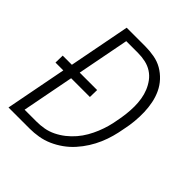

<svg xmlns="http://www.w3.org/2000/svg" viewBox="-185 -795 919 919"><g transform="rotate(45 275.0 -335.0)"><path d="M17 0 77 -311H24L25 -359H87L147 -670H271Q303 -670 333.5 -664.5Q364 -659 389 -644.5Q414 -630 434 -608.5Q454 -587 466.5 -560.5Q479 -534 485 -504.5Q491 -475 492 -444Q493 -413 490 -381Q487 -349 480 -317Q475 -288 467 -259Q459 -230 447 -202Q435 -174 418 -147Q401 -120 379.5 -96Q358 -72 332 -53.5Q306 -35 277.5 -22.5Q249 -10 219 -5Q189 0 160 0ZM79 -47H160Q185 -47 210.5 -51.5Q236 -56 260.5 -68Q285 -80 306.5 -97Q328 -114 346 -135Q364 -156 377.5 -179.5Q391 -203 401 -227.5Q411 -252 418 -277Q425 -302 429 -327Q434 -352 437 -378Q440 -404 440 -429.5Q440 -455 436 -479.5Q432 -504 423 -526Q414 -548 400 -567Q386 -586 366 -599Q346 -612 321.5 -617.5Q297 -623 271 -623H191L140 -359H258L257 -311H130Z"/></g></svg>

Font: Lode Dark Term
Style: Italic
Weight: 400
Italic angle: -11°
Monospace: yes
Designer: Belleve Invis
Foundry: Belleve Invis
Version: Version 29.2.0